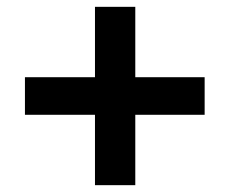

<svg xmlns="http://www.w3.org/2000/svg" viewBox="-20 -536 673 562"><path d="M258 6V-200H53V-310H258V-516H376V-310H579V-200H376V6Z"/></svg>

Font: Lil Grotesk Bold
Style: Regular
Weight: 700
Designer: Bastien Sozeau
Foundry: NBR — Bastien Sozeau
Version: Version 4.002; ttfautohint (v1.8.4.7-5d5b)